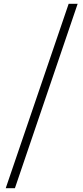

<svg xmlns="http://www.w3.org/2000/svg" viewBox="-20 -807 434 1004"><path d="M10 177H58L386 -787H339Z"/></svg>

Font: GenYoGothic2 TW L
Style: Regular
Weight: 300
Version: Version 2.100;PS 2.1;hotconv 16.6.51;makeotf.lib2.5.65220 DE